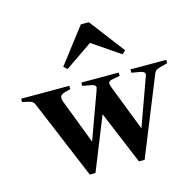

<svg xmlns="http://www.w3.org/2000/svg" viewBox="-106 -829 968 947"><g transform="rotate(-15 378.5 -355.5)"><path d="M69 -396Q65 -405 58.5 -409.5Q52 -414 39 -417L8 -424V-441H254V-424L224 -416Q200 -410 200 -392Q200 -385 203 -376L291 -146L378 -385Q382 -397 382 -399Q382 -412 360 -416L315 -424V-441H506V-424L463 -416Q447 -412 447 -400Q447 -394 452 -381L543 -146L629 -385Q633 -393 633 -399Q633 -412 612 -416L566 -424V-441H749V-424L708 -413Q695 -409 689 -404.5Q683 -400 679 -390L518 8H489L376 -263L267 8H238ZM565 -539 548 -523 407 -619 267 -523 249 -539 387 -719H428Z"/></g></svg>

Font: Ibarra Real Nova
Style: Bold
Weight: 700
Designer: Jose Maria Ribagorda & Octavio Pardo
Foundry: Jose Maria Ribagorda
Version: Version 1.014